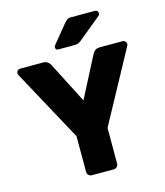

<svg xmlns="http://www.w3.org/2000/svg" viewBox="-131 -1008 948 1106"><g transform="rotate(-15 343.5 -455.0)"><path d="M16 0ZM409 0H278Q267 0 259 -8Q251 -16 251 -27V-240L20 -665Q16 -672 16 -678Q16 -687 22.5 -693.5Q29 -700 38 -700H175Q192 -700 202.5 -691.5Q213 -683 217 -675L343 -429L470 -675Q474 -683 484.5 -691.5Q495 -700 512 -700H649Q658 -700 664.5 -693.5Q671 -687 671 -678Q671 -672 667 -665L436 -240V-27Q436 -16 428 -8Q420 0 409 0ZM397 -910H540Q549 -910 554 -904.5Q559 -899 559 -890Q559 -883 554 -878L419 -767Q408 -758 399.5 -754Q391 -750 377 -750H279Q263 -750 263 -766Q263 -774 268 -779L360 -891Q371 -903 378 -906.5Q385 -910 397 -910Z"/></g></svg>

Font: Hezaedrus
Style: Bold
Weight: 700
Designer: Hubert & Fischer
Foundry: Hubert & Fischer
Version: Version 1.10;September 3, 2019;FontCreator 11.5.0.2425 64-bi